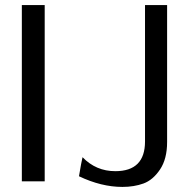

<svg xmlns="http://www.w3.org/2000/svg" viewBox="-20 -714 762 756"><path d="M66 0V-694H156V0ZM291 -20 299 -66 305 -95Q358 -40 434 -40Q551 -40 551 -157V-694H638V-155Q638 -88 610 -46.5Q582 -5 545 8.5Q508 22 462 22Q379 22 291 -20Z"/></svg>

Font: CMU Sans Serif
Style: Medium
Weight: 500
Version: Version 0.7.0